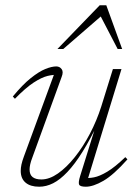

<svg xmlns="http://www.w3.org/2000/svg" viewBox="-20 -697 510 727"><path d="M283.5 -30.5 348 -237.5 355.5 -239.5Q322.5 -170.5 292.8 -122.8Q263 -75 235.2 -45.8Q207.5 -16.5 181.2 -3.2Q155 10 128.5 10Q95 10 76.8 -5.5Q58.5 -21 58.5 -50Q58.5 -61 61.2 -74Q64 -87 70.5 -104.5L188 -424.5L199.5 -413Q183 -415 160.2 -409.5Q137.5 -404 107.2 -384.2Q77 -364.5 36.5 -323L28.5 -331.5Q65.5 -376.5 96.5 -401.2Q127.5 -426 151.8 -435.8Q176 -445.5 193 -445.5Q206 -445.5 213.5 -435.2Q221 -425 213.5 -406L103 -102Q97 -86.5 94.5 -75.2Q92 -64 92 -55.5Q92 -35.5 103.5 -26.5Q115 -17.5 136.5 -17.5Q167 -17.5 199.5 -40.2Q232 -63 263.2 -102Q294.5 -141 320.5 -190.8Q346.5 -240.5 363.5 -294L407.5 -435.5H440L310 -11L298.5 -23.5Q314.5 -21.5 335.8 -25.5Q357 -29.5 386 -46.8Q415 -64 454.5 -102L462.5 -93.5Q410.5 -35 371.8 -12.5Q333 10 305 10Q283 10 279.5 1.8Q276 -6.5 283.5 -30.5ZM197.5 -511.5 357.5 -677H382.5L442.5 -511.5H425.5L354.5 -648H377L219.5 -511.5Z"/></svg>

Font: Newsreader 24pt ExtraLight
Style: Italic
Weight: 250
Italic angle: -17°
Designer: Hugues Gentile
Foundry: Production Type
Version: Version 1.003